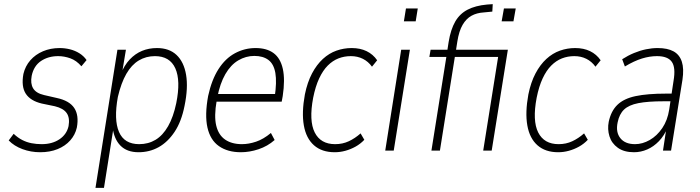

<svg xmlns="http://www.w3.org/2000/svg" viewBox="-20 -727 3378 927"><path d="M174 8Q129 8 88.5 -7Q48 -22 22 -49L46 -81Q66 -62 87.5 -51Q109 -40 132.5 -35.5Q156 -31 181 -31Q232 -31 267 -54.5Q302 -78 311 -118Q318 -158 302 -181Q286 -204 245 -214L182 -227Q127 -240 104.5 -274.5Q82 -309 93 -370Q102 -408 126.5 -436Q151 -464 187.5 -479.5Q224 -495 268 -495Q293 -495 317.5 -489Q342 -483 363 -470Q384 -457 398 -437L373 -407Q349 -435 319.5 -445.5Q290 -456 261 -456Q213 -456 178 -432.5Q143 -409 133 -361Q126 -324 140 -300.5Q154 -277 193 -268L254 -254Q315 -241 338.5 -205.5Q362 -170 351 -111Q343 -76 319 -49Q295 -22 258 -7Q221 8 174 8Z M441 180 547 -487H588L568 -367H562Q580 -412 606.5 -440Q633 -468 666 -481.5Q699 -495 738 -495Q797 -495 832.5 -461.5Q868 -428 878.5 -365.5Q889 -303 871 -216Q856 -140 823 -90.5Q790 -41 746 -16.5Q702 8 649 8Q593 8 561.5 -24Q530 -56 523 -116H529L482 180ZM652 -31Q696 -31 731 -52Q766 -73 791.5 -117.5Q817 -162 831 -229Q853 -338 826.5 -397Q800 -456 728 -456Q685 -456 650 -435Q615 -414 590 -370.5Q565 -327 549 -259Q529 -149 554.5 -90Q580 -31 652 -31Z M1143 8Q1079 8 1037 -21.5Q995 -51 981.5 -111.5Q968 -172 985 -264Q1002 -342 1035 -393.5Q1068 -445 1114.5 -470Q1161 -495 1214 -495Q1268 -495 1301 -470.5Q1334 -446 1345.5 -394.5Q1357 -343 1345 -263L1340 -236H1011L1017 -273H1324L1306 -257Q1317 -331 1309.5 -374.5Q1302 -418 1276 -437.5Q1250 -457 1208 -457Q1167 -457 1130.5 -435.5Q1094 -414 1068 -369Q1042 -324 1029 -256L1026 -240Q1013 -166 1024 -120.5Q1035 -75 1067 -53Q1099 -31 1148 -31Q1181 -31 1216.5 -43Q1252 -55 1288 -85L1306 -51Q1272 -21 1228.5 -6.5Q1185 8 1143 8Z M1596 8Q1534 8 1496 -25.5Q1458 -59 1447 -121.5Q1436 -184 1452 -271Q1464 -330 1486.5 -372.5Q1509 -415 1539 -442.5Q1569 -470 1604.5 -482.5Q1640 -495 1678 -495Q1719 -495 1750 -480Q1781 -465 1801 -436L1776 -405Q1758 -430 1732 -443Q1706 -456 1674 -456Q1642 -456 1614 -445Q1586 -434 1562.5 -410.5Q1539 -387 1521 -348.5Q1503 -310 1492 -255Q1471 -144 1499.5 -87.5Q1528 -31 1598 -31Q1634 -31 1664 -45Q1694 -59 1721 -83L1739 -52Q1720 -32 1696.5 -19Q1673 -6 1647.5 1Q1622 8 1596 8Z M1930 -624 1940 -686H1997L1987 -624ZM1840 0 1917 -487H1959L1881 0Z M2063 0 2135 -452H2053L2059 -487H2153L2138 -472L2146 -524Q2156 -585 2178 -623Q2200 -661 2238 -680.5Q2276 -700 2331 -705L2359 -707L2357 -671L2316 -667Q2282 -665 2256.5 -651Q2231 -637 2213.5 -607Q2196 -577 2188 -526L2180 -475L2171 -487H2432L2354 0H2313L2385 -452H2176L2104 0ZM2402 -624 2413 -686H2470L2459 -624Z M2675 8Q2613 8 2575 -25.5Q2537 -59 2526 -121.5Q2515 -184 2531 -271Q2543 -330 2565.5 -372.5Q2588 -415 2618 -442.5Q2648 -470 2683.5 -482.5Q2719 -495 2757 -495Q2798 -495 2829 -480Q2860 -465 2880 -436L2855 -405Q2837 -430 2811 -443Q2785 -456 2753 -456Q2721 -456 2693 -445Q2665 -434 2641.5 -410.5Q2618 -387 2600 -348.5Q2582 -310 2571 -255Q2550 -144 2578.5 -87.5Q2607 -31 2677 -31Q2713 -31 2743 -45Q2773 -59 2800 -83L2818 -52Q2799 -32 2775.5 -19Q2752 -6 2726.5 1Q2701 8 2675 8Z M3041 8Q2993 8 2963 -13.5Q2933 -35 2922.5 -69Q2912 -103 2919 -139Q2930 -191 2961 -221Q2992 -251 3049 -263Q3106 -275 3195 -275H3232L3226 -238H3185Q3108 -238 3062 -229Q3016 -220 2993 -198Q2970 -176 2962 -136Q2952 -89 2975 -60Q2998 -31 3046 -31Q3082 -31 3117 -51Q3152 -71 3177.5 -108.5Q3203 -146 3211 -198L3232 -337Q3243 -401 3223.5 -428.5Q3204 -456 3152 -456Q3117 -456 3079.5 -444.5Q3042 -433 2997 -406L2984 -441Q3012 -459 3041 -471Q3070 -483 3099 -489Q3128 -495 3155 -495Q3203 -495 3232 -479Q3261 -463 3272 -429Q3283 -395 3275 -342L3220 0H3181L3198 -112H3204Q3187 -72 3161.5 -45.5Q3136 -19 3105 -5.5Q3074 8 3041 8Z"/></svg>

Font: Nunito Sans 10pt Condensed ExtraLight
Style: Italic
Weight: 250
Width: 3
Italic angle: -9°
Designer: Vernon Adams
Foundry: Vernon Adams
Version: Version 3.101;gftools[0.9.27]